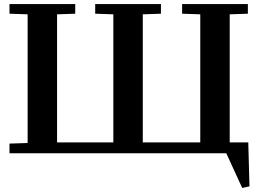

<svg xmlns="http://www.w3.org/2000/svg" viewBox="-20 -760 1282 952"><path d="M1209 -692 1119 -689V-54H1211L1217 164L1181 172L1102 0H27V-48L117 -51V-689L27 -692V-740H353V-692L263 -689V-54H542V-689L452 -692V-740H778V-692L688 -689V-54H973V-689L883 -692V-740H1209Z"/></svg>

Font: Minipax
Style: Bold
Weight: 600
Designer: Raphaël Ronot, Igor Stepanchenko (Cyrillic)
Foundry: steppetype
Version: Version 1.002